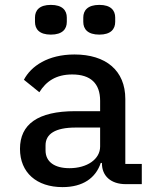

<svg xmlns="http://www.w3.org/2000/svg" viewBox="-20 -750 640 782"><path d="M492.2 0H557.5V-82.4H490.4V-346.9C490.4 -463.1 410.9 -528.1 283.4 -528.1C175.1 -528.1 106.2 -480.5 77.4 -425.1L140.3 -374.3C167.6 -418.3 207.7 -446.7 274.1 -446.7C349.1 -446.7 387.8 -410.2 387.8 -339.5V-297.2H286.6C133.2 -297.2 61.4 -243.3 61.4 -143.8C61.4 -46.9 129.3 12.1 234.7 12.1C317.1 12.1 369.7 -24.5 390.3 -86.3H395.2V-84.5C395.2 -33.4 431.5 0 492.2 0ZM122.5 -660.9C122.5 -631.7 139.9 -609 187.1 -609C234.4 -609 252.1 -631.7 252.1 -660.9V-678.6C252.1 -707.4 234.4 -730.1 187.1 -730.1C139.9 -730.1 122.5 -707.4 122.5 -678.6ZM165.5 -137.4V-158C165.5 -204.5 204.9 -230.5 288 -230.5H387.8V-153.1C387.8 -101.6 334.9 -65 262.8 -65C203.1 -65 165.5 -90.2 165.5 -137.4ZM319.2 -660.9C319.2 -631.7 337 -609 384.6 -609C431.5 -609 449.2 -631.7 449.2 -660.9V-678.6C449.2 -707.4 431.5 -730.1 384.6 -730.1C337 -730.1 319.2 -707.4 319.2 -678.6Z"/></svg>

Font: Margiela Mono Medium
Style: Regular
Weight: 500
Designer: Mike Abbink, Paul van der Laan, Pieter van Rosmalen
Foundry: Bold Monday
Version: Version 2.003 2021